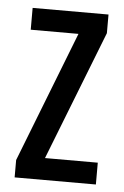

<svg xmlns="http://www.w3.org/2000/svg" viewBox="-44 -571 392 605"><g transform="rotate(5 151.5 -268.5)"><path d="M282 0V-69H115L275 -478V-537H35V-468H186L25 -55V0Z"/></g></svg>

Font: Noto Sans Gurmukhi UI ExtraCondensed
Style: Regular
Weight: 400
Width: 2
Designer: Jelle Bosma - Monotype Design Team
Foundry: Monotype Imaging Inc.
Version: Version 2.004